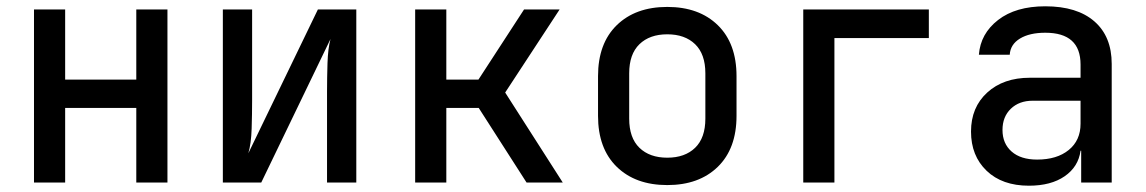

<svg xmlns="http://www.w3.org/2000/svg" viewBox="-20 -580 3640 610"><path d="M88 0V-550H187V-327H413V-550H512V0H413V-237H187V0Z M688 0V-550H781V-262Q781 -218 779.5 -171Q778 -124 769 -93L990 -550H1112V0H1019V-289Q1019 -333 1020.5 -379.5Q1022 -426 1030 -456L810 0Z M1299 0V-550H1398V-327H1500L1645 -550H1758L1585 -286L1768 0H1653L1501 -237H1398V0Z M2100 8Q1999 8 1939.5 -50Q1880 -108 1880 -212V-338Q1880 -442 1939.5 -500Q1999 -558 2100 -558Q2201 -558 2260.5 -500Q2320 -442 2320 -338V-212Q2320 -108 2260.5 -50Q2201 8 2100 8ZM2100 -79Q2156 -79 2188.5 -110.5Q2221 -142 2221 -203V-347Q2221 -408 2188.5 -439.5Q2156 -471 2100 -471Q2044 -471 2011.5 -439.5Q1979 -408 1979 -347V-203Q1979 -142 2011.5 -110.5Q2044 -79 2100 -79Z M2532 0V-550H2931V-459H2631V0Z M3249 10Q3164 10 3114.5 -37.5Q3065 -85 3065 -162Q3065 -239 3116.5 -286Q3168 -333 3252 -333H3413V-375Q3413 -476 3301 -476Q3251 -476 3220.5 -457.5Q3190 -439 3188 -406H3090Q3095 -473 3151 -516.5Q3207 -560 3301 -560Q3402 -560 3457 -512Q3512 -464 3512 -377V0H3415V-101H3413Q3406 -50 3362.5 -20Q3319 10 3249 10ZM3275 -73Q3338 -73 3375.5 -103.5Q3413 -134 3413 -187V-260H3261Q3218 -260 3191.5 -234.5Q3165 -209 3165 -167Q3165 -124 3194 -98.5Q3223 -73 3275 -73Z"/></svg>

Font: JetBrains Mono NL Medium
Style: Regular
Weight: 500
Monospace: yes
Designer: Philipp Nurullin, Konstantin Bulenkov
Foundry: JetBrains
Version: Version 2.305; ttfautohint (v1.8.4.7-5d5b)